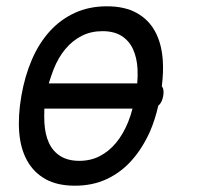

<svg xmlns="http://www.w3.org/2000/svg" viewBox="-20 -580 640 610"><path d="M218 10Q162 10 124.5 -11Q87 -32 66 -70Q45 -108 41 -160.5Q37 -213 48 -276Q59 -339 81.5 -391Q104 -443 138 -480.5Q172 -518 217.5 -539Q263 -560 320 -560Q376 -560 414 -539Q452 -518 472.5 -480.5Q493 -443 497 -391Q500 -352 494 -305H495Q502 -295 498.5 -275Q495 -255 484 -245H483Q473 -200 456 -161Q432 -108 398 -70Q364 -32 319 -11Q274 10 218 10ZM135 -315H416Q418 -338 417 -360Q415 -397 402.5 -424Q390 -451 366 -466Q342 -481 305.5 -481Q269 -481 239.5 -466Q210 -451 187.5 -424Q165 -397 150 -359Q142 -338 135 -315ZM232 -69Q268 -69 297 -84Q326 -99 348.5 -126Q371 -153 387 -192Q395 -212 401 -235H121Q120 -212 121 -191Q123 -153 135.5 -126Q148 -99 172 -84Q196 -69 232 -69Z"/></svg>

Font: Maple Mono Light
Style: Italic
Weight: 300
Italic angle: -10°
Monospace: yes
Designer: subframe7536
Version: Version 7.000